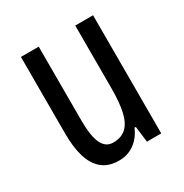

<svg xmlns="http://www.w3.org/2000/svg" viewBox="-134 -642 723 756"><g transform="rotate(-30 228.0 -263.5)"><path d="M391 -537V0H326L317 -72H311Q300 -46 282.5 -27.5Q265 -9 243 0.5Q221 10 195 10Q147 10 118 -14.5Q89 -39 76 -83Q63 -127 63 -187V-537H144V-202Q144 -131 160 -97Q176 -63 210 -63Q247 -63 269 -83.5Q291 -104 300.5 -145.5Q310 -187 310 -251V-537Z"/></g></svg>

Font: Noto Sans Devanagari ExtraCondensed
Style: Regular
Weight: 400
Width: 2
Designer: Jelle Bosma - Monotype Design Team
Foundry: Monotype Imaging Inc.
Version: Version 2.006